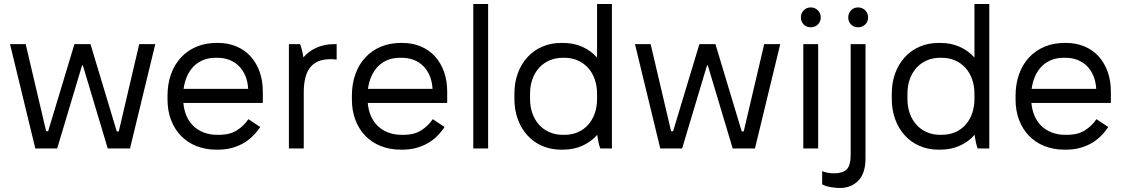

<svg xmlns="http://www.w3.org/2000/svg" viewBox="-20 -740 5602 957"><path d="M156 0H265L389 -414H393L517 0H628L754 -520H674L572 -85H562L431 -520H351L220 -86H210L108 -520H30Z M1058 6H1066Q1101 6 1131 -1.5Q1161 -9 1187.5 -23Q1214 -37 1236.5 -58.5Q1259 -80 1277 -107L1218 -146Q1196 -113 1161 -90.5Q1126 -68 1072 -68H1062Q1026 -68 996 -79.5Q966 -91 944.5 -111.5Q923 -132 910 -161.5Q897 -191 894 -227H1290V-283Q1290 -338 1274 -382.5Q1258 -427 1229 -459Q1200 -491 1158.5 -508.5Q1117 -526 1067 -526H1059Q1004 -526 959 -507Q914 -488 882 -453.5Q850 -419 832.5 -370.5Q815 -322 815 -263V-244Q815 -188 832.5 -142Q850 -96 882 -63Q914 -30 959 -12Q1004 6 1058 6ZM895 -297Q900 -333 913 -361.5Q926 -390 946 -410Q966 -430 993.5 -441Q1021 -452 1054 -452H1064Q1097 -452 1124.5 -441Q1152 -430 1172 -409.5Q1192 -389 1203.5 -360.5Q1215 -332 1217 -297Z M1420 0H1494V-279Q1494 -321 1502 -352.5Q1510 -384 1526.5 -404.5Q1543 -425 1568 -435Q1593 -445 1627 -445Q1635 -445 1644 -444.5Q1653 -444 1658 -443V-520H1646Q1598 -520 1559 -503Q1520 -486 1492 -454Q1490 -471 1485.5 -488.5Q1481 -506 1476 -520H1420Z M1977 6H1985Q2020 6 2050 -1.5Q2080 -9 2106.5 -23Q2133 -37 2155.5 -58.5Q2178 -80 2196 -107L2137 -146Q2115 -113 2080 -90.5Q2045 -68 1991 -68H1981Q1945 -68 1915 -79.5Q1885 -91 1863.5 -111.5Q1842 -132 1829 -161.5Q1816 -191 1813 -227H2209V-283Q2209 -338 2193 -382.5Q2177 -427 2148 -459Q2119 -491 2077.5 -508.5Q2036 -526 1986 -526H1978Q1923 -526 1878 -507Q1833 -488 1801 -453.5Q1769 -419 1751.5 -370.5Q1734 -322 1734 -263V-244Q1734 -188 1751.5 -142Q1769 -96 1801 -63Q1833 -30 1878 -12Q1923 6 1977 6ZM1814 -297Q1819 -333 1832 -361.5Q1845 -390 1865 -410Q1885 -430 1912.5 -441Q1940 -452 1973 -452H1983Q2016 -452 2043.5 -441Q2071 -430 2091 -409.5Q2111 -389 2122.5 -360.5Q2134 -332 2136 -297Z M2339 0H2413V-720H2339Z M2777 6H2786Q2839 6 2882.5 -13.5Q2926 -33 2957 -68Q2959 -51 2963 -32Q2967 -13 2972 0H3030V-720H2956V-453Q2925 -488 2882 -507Q2839 -526 2786 -526H2777Q2726 -526 2683 -507.5Q2640 -489 2609 -455Q2578 -421 2561 -375Q2544 -329 2544 -273V-247Q2544 -192 2561 -145.5Q2578 -99 2609 -65Q2640 -31 2683 -12.5Q2726 6 2777 6ZM2785 -68Q2749 -68 2719 -81Q2689 -94 2667.5 -117.5Q2646 -141 2634 -174Q2622 -207 2622 -247V-273Q2622 -313 2634 -346Q2646 -379 2667.5 -402.5Q2689 -426 2719 -439Q2749 -452 2785 -452H2793Q2829 -452 2859 -439Q2889 -426 2910.5 -402.5Q2932 -379 2944 -346Q2956 -313 2956 -273V-247Q2956 -208 2944.5 -175Q2933 -142 2911.5 -118Q2890 -94 2860 -81Q2830 -68 2793 -68Z M3271 0H3380L3504 -414H3508L3632 0H3743L3869 -520H3789L3687 -85H3677L3546 -520H3466L3335 -86H3325L3223 -520H3145Z M3984 0H4058V-520H3984ZM4021 -604Q4042 -604 4056.5 -618Q4071 -632 4071 -653Q4071 -674 4056.5 -688.5Q4042 -703 4021 -703Q4000 -703 3986 -688.5Q3972 -674 3972 -653Q3972 -632 3986 -618Q4000 -604 4021 -604Z M4166 197Q4223 197 4258.5 160Q4294 123 4294 50V-520H4220V32Q4220 86 4199.5 105Q4179 124 4137 124Q4120 124 4105 121Q4090 118 4078 113V179Q4097 189 4122 193Q4147 197 4166 197ZM4257 -604Q4278 -604 4292.5 -618Q4307 -632 4307 -653Q4307 -674 4292.5 -688.5Q4278 -703 4257 -703Q4236 -703 4222 -688.5Q4208 -674 4208 -653Q4208 -632 4222 -618Q4236 -604 4257 -604Z M4658 6H4667Q4720 6 4763.5 -13.5Q4807 -33 4838 -68Q4840 -51 4844 -32Q4848 -13 4853 0H4911V-720H4837V-453Q4806 -488 4763 -507Q4720 -526 4667 -526H4658Q4607 -526 4564 -507.5Q4521 -489 4490 -455Q4459 -421 4442 -375Q4425 -329 4425 -273V-247Q4425 -192 4442 -145.5Q4459 -99 4490 -65Q4521 -31 4564 -12.5Q4607 6 4658 6ZM4666 -68Q4630 -68 4600 -81Q4570 -94 4548.5 -117.5Q4527 -141 4515 -174Q4503 -207 4503 -247V-273Q4503 -313 4515 -346Q4527 -379 4548.5 -402.5Q4570 -426 4600 -439Q4630 -452 4666 -452H4674Q4710 -452 4740 -439Q4770 -426 4791.5 -402.5Q4813 -379 4825 -346Q4837 -313 4837 -273V-247Q4837 -208 4825.5 -175Q4814 -142 4792.5 -118Q4771 -94 4741 -81Q4711 -68 4674 -68Z M5285 6H5293Q5328 6 5358 -1.5Q5388 -9 5414.5 -23Q5441 -37 5463.5 -58.5Q5486 -80 5504 -107L5445 -146Q5423 -113 5388 -90.5Q5353 -68 5299 -68H5289Q5253 -68 5223 -79.5Q5193 -91 5171.5 -111.5Q5150 -132 5137 -161.5Q5124 -191 5121 -227H5517V-283Q5517 -338 5501 -382.5Q5485 -427 5456 -459Q5427 -491 5385.5 -508.5Q5344 -526 5294 -526H5286Q5231 -526 5186 -507Q5141 -488 5109 -453.5Q5077 -419 5059.5 -370.5Q5042 -322 5042 -263V-244Q5042 -188 5059.5 -142Q5077 -96 5109 -63Q5141 -30 5186 -12Q5231 6 5285 6ZM5122 -297Q5127 -333 5140 -361.5Q5153 -390 5173 -410Q5193 -430 5220.5 -441Q5248 -452 5281 -452H5291Q5324 -452 5351.5 -441Q5379 -430 5399 -409.5Q5419 -389 5430.5 -360.5Q5442 -332 5444 -297Z"/></svg>

Font: Fixel Variable
Style: Regular
Weight: 100
Width: 3
Designer: AlfaBravo + MacPaw
Foundry: Kyrylo Tkachov, Marchela Mozhyna, Serhii Makarenko, Maria Weinstein, Zakhar Kryvoshyya
Version: Version 1.211